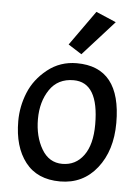

<svg xmlns="http://www.w3.org/2000/svg" viewBox="-51 -733 565 781"><g transform="rotate(5 231.0 -343.0)"><path d="M250 -478Q431 -478 431 -250Q431 -137 374 -65Q317 7 223.5 7Q130 7 81.5 -55.5Q33 -118 33 -223Q33 -283 56 -339.5Q79 -396 130.5 -437Q182 -478 250 -478ZM346 -236Q346 -408 243 -408Q179 -408 145.5 -358.5Q112 -309 112 -238Q112 -167 142 -116Q172 -65 226.5 -65Q281 -65 313.5 -109.5Q346 -154 346 -236ZM210 -551 311 -693 393 -658 265 -516Z"/></g></svg>

Font: Fresca
Style: Regular
Weight: 400
Designer: Iván Moreno
Foundry: Fontstage
Version: Version 1.001